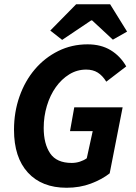

<svg xmlns="http://www.w3.org/2000/svg" viewBox="-20 -873 640 905"><path d="M294 12Q177 12 111.5 -59.5Q46 -131 46 -261Q46 -345 72 -418.5Q98 -492 144.5 -546.5Q191 -601 254.5 -632.5Q318 -664 393 -664Q456 -664 501.5 -636.5Q547 -609 575 -560L481 -488Q463 -517 440.5 -531Q418 -545 386 -545Q343 -545 306.5 -522.5Q270 -500 243 -462Q216 -424 201 -374Q186 -324 186 -270Q186 -195 216.5 -150Q247 -105 318 -105Q338 -105 356.5 -111Q375 -117 389 -127L417 -255H310L330 -367H558L497 -56Q460 -27 408 -7.5Q356 12 294 12ZM273 -685 217 -729 339 -853H499L579 -724L512 -686L414 -777H410Z"/></svg>

Font: Source Code Pro
Style: Bold Italic
Weight: 700
Italic angle: -11°
Monospace: yes
Designer: Paul D. Hunt, Teo Tuominen
Foundry: Adobe Systems Incorporated
Version: Version 1.050;PS 1.000;hotconv 16.6.51;makeotf.lib2.5.65220